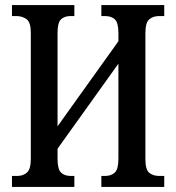

<svg xmlns="http://www.w3.org/2000/svg" viewBox="-20 -734 692 754"><path d="M27 0V-43H47Q71 -43 86 -56.5Q101 -70 101 -110V-606Q101 -646 84.5 -658.5Q68 -671 43 -671H27V-714H272V-671H258Q233 -671 219.5 -658Q206 -645 206 -605V-238L445 -572V-604Q445 -645 431 -658Q417 -671 392 -671H378V-714H625V-671H606Q581 -671 566 -658Q551 -645 551 -604V-108Q551 -68 566 -55.5Q581 -43 606 -43H625V0H378V-43H392Q417 -43 431 -56.5Q445 -70 445 -111V-484L206 -150V-110Q206 -70 219.5 -56.5Q233 -43 258 -43H272V0Z"/></svg>

Font: Noto Serif ExtraCondensed Medium
Style: Regular
Weight: 500
Width: 2
Designer: Monotype Design Team
Foundry: Monotype Imaging Inc.
Version: Version 2.015